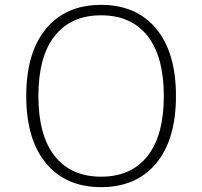

<svg xmlns="http://www.w3.org/2000/svg" viewBox="-20 -760 832 790"><path d="M587 -612Q520 -697 396 -697Q272 -697 205 -612Q138 -527 138 -365Q138 -203 205 -118Q272 -33 396 -33Q520 -33 587 -118Q654 -203 654 -365Q654 -527 587 -612ZM622.5 -88Q541 10 396 10Q251 10 169.5 -88Q88 -186 88 -365Q88 -544 169.5 -642Q251 -740 396 -740Q541 -740 622.5 -642Q704 -544 704 -365Q704 -186 622.5 -88Z"/></svg>

Font: Rounded Mplus 1c Light
Style: Regular
Weight: 300
Version: Version 1.059.20150529